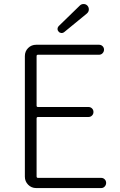

<svg xmlns="http://www.w3.org/2000/svg" viewBox="-20 -956 612 976"><path d="M164.1 0Q139.6 0 123 -17.1Q106.4 -34.2 106.4 -57.6V-670.9Q106.4 -695.3 123 -711.9Q139.6 -728.5 164.1 -728.5H483.4Q494.1 -728.5 501.5 -721.2Q508.8 -713.9 508.8 -703.6Q508.8 -693.4 501.5 -685.5Q494.1 -677.7 483.4 -677.7H172.9Q166 -677.7 166 -670.9V-418.9Q166 -412.1 172.9 -412.1H429.7Q440.4 -412.1 447.8 -404.8Q455.1 -397.5 455.1 -386.7Q455.1 -376 447.8 -368.7Q440.4 -361.3 429.7 -361.3H172.9Q166 -361.3 166 -353.5V-59.6Q166 -51.8 172.9 -51.8H494.1Q504.9 -51.8 512.2 -44.4Q519.5 -37.1 519.5 -26.4Q519.5 -15.6 512.2 -7.8Q504.9 0 494.1 0ZM306.6 -793Q300.8 -788.1 293.9 -788.1Q293 -788.1 292 -788.1Q283.2 -789.1 278.3 -794.9Q272.5 -800.8 272.5 -808.6Q272.5 -817.4 279.3 -824.2L385.7 -927.7Q393.6 -935.5 404.3 -935.5Q405.3 -935.5 405.3 -935.5Q417 -935.5 424.8 -926.8Q431.6 -918.9 431.6 -908.2Q431.6 -895.5 420.9 -886.7Z"/></svg>

Font: Gen Jyuu Gothic P Light
Style: Regular
Weight: 200
Designer: [Source Han Sans]
Ryoko NISHIZUKA  (kana & ideographs); Paul D. Hunt (Latin, Greek & Cyrillic); Wenlong ZHANG  (bopomofo
Version: Version 1.002.20150607